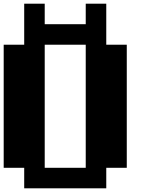

<svg xmlns="http://www.w3.org/2000/svg" viewBox="-20 -1020 818 1040"><path d="M555.6 -777.8H666.7V-111.1H555.6V0H111.1V-111.1H0V-777.8H111.1V-1000H222.2V-888.9H444.4V-1000H555.6ZM222.2 -777.8V-111.1H444.4V-777.8Z"/></svg>

Font: Pixeloid Sans
Style: Bold
Weight: 700
Monospace: yes
Designer: GGBot
Version: 0.3